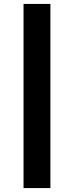

<svg xmlns="http://www.w3.org/2000/svg" viewBox="-20 -795 377 979"><path d="M100 -775H237V164H100Z"/></svg>

Font: Roboto Serif 20pt Black
Style: Italic
Weight: 900
Italic angle: -10°
Version: Version 1.008